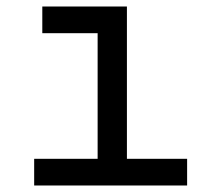

<svg xmlns="http://www.w3.org/2000/svg" viewBox="-20 -570 640 590"><path d="M85 0V-82H280V-468H110V-550H370V-82H555V0Z"/></svg>

Font: JetBrains Mono Zero
Style: Regular-Zero
Weight: 400
Designer: Philipp Nurullin, Konstantin Bulenkov
Foundry: JetBrains
Version: Version 2.211